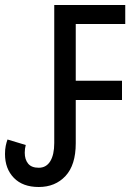

<svg xmlns="http://www.w3.org/2000/svg" viewBox="-28 -734 544 768"><path d="M127 14Q63 14 27.5 -22.5Q-8 -59 -8 -118Q-8 -137 -5 -151Q-2 -165 2 -176L75 -154Q73 -147 72 -139Q71 -131 71 -123Q71 -96 84.5 -79.5Q98 -63 127 -63Q157 -63 173 -89Q189 -115 189 -162V-714H473V-638H275V-411H460V-334H275V-161Q275 -74 234 -30Q193 14 127 14Z"/></svg>

Font: Avrile Sans Condensed
Style: Regular
Weight: 400
Width: 3
Designer: Monotype Design Team
Foundry: Monotype Imaging Inc.
Version: Version 2.001;September 10, 2019;FontCreator 11.5.0.2425 64-